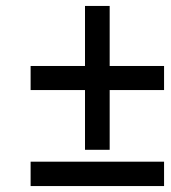

<svg xmlns="http://www.w3.org/2000/svg" viewBox="-20 -626 577 646"><path d="M83 0V-82H532V0ZM349 -404H532V-323H349V-122H266V-323H83V-404H266V-606H349Z"/></svg>

Font: Noto Sans Display Medium
Style: Italic
Weight: 500
Italic angle: -12°
Designer: Monotype Design Team
Foundry: Monotype Imaging Inc.
Version: Version 2.003